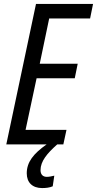

<svg xmlns="http://www.w3.org/2000/svg" viewBox="-20 -734 493 976"><path d="M12 0H217C150 47 116 90 116 147C116 193 144 222 194 222C213 222 232 220 248 213L256 159C243 162 230 165 218 165C198 165 186 153 186 131C186 86 219 46 271 0H302L318 -74H110L166 -336H360L375 -410H182L230 -640H438L453 -714H163Z"/></svg>

Font: Noto Sans Condensed
Style: Italic
Weight: 400
Width: 3
Italic angle: -12°
Designer: Monotype Design Team
Foundry: Monotype Imaging Inc.
Version: Version 2.013